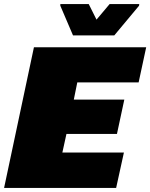

<svg xmlns="http://www.w3.org/2000/svg" viewBox="-23 -919 735 939"><path d="M-3 0 143 -688H692L655 -516H355L338 -432H585L549 -264H302L282 -173H583L545 0ZM334 -746 272 -891V-899H411L449 -823L513 -899H658L657 -891L536 -746Z"/></svg>

Font: Saira SemiExpanded Black
Style: Italic
Weight: 900
Width: 6
Italic angle: -12°
Designer: Hector Gatti with collaboration of the Omnibus-Type team
Foundry: Omnibus-Type
Version: Version 1.101